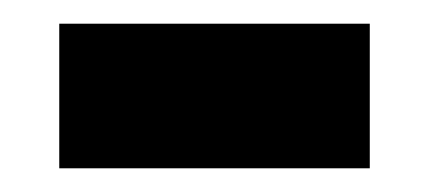

<svg xmlns="http://www.w3.org/2000/svg" viewBox="-20 -349 362 162"><path d="M30 -207H292V-329H30Z"/></svg>

Font: Noto Sans Adlam
Style: Bold
Weight: 700
Designer: Mark Jamra, Neil Patel
Foundry: JamraPatel LLC
Version: Version 3.001